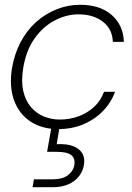

<svg xmlns="http://www.w3.org/2000/svg" viewBox="-20 -528 550 803"><path d="M223 12Q156 12 108 -19.5Q60 -51 39 -108Q18 -165 30 -242Q40 -302 66 -351.5Q92 -401 130.5 -435.5Q169 -470 216.5 -489Q264 -508 315 -508Q399 -508 447.5 -465Q496 -422 498 -353H452Q450 -407 410 -437.5Q370 -468 308 -468Q258 -468 209 -442.5Q160 -417 124.5 -367Q89 -317 77 -243Q68 -187 77.5 -146.5Q87 -106 110 -79.5Q133 -53 164.5 -40.5Q196 -28 230 -28Q272 -28 308.5 -41.5Q345 -55 373 -80.5Q401 -106 415 -144H461Q445 -99 410.5 -63.5Q376 -28 328.5 -8Q281 12 223 12ZM116 255 122 222H199Q242 222 264.5 204.5Q287 187 291 161Q295 134 278 120.5Q261 107 217 107H177L197 -7H231L217 75Q259 73 285.5 83Q312 93 324 113Q336 133 331 161Q327 188 310 209.5Q293 231 265.5 243Q238 255 202 255Z"/></svg>

Font: DM Sans 36pt ExtraLight
Style: Italic
Weight: 250
Italic angle: -10°
Designer: Colophon Foundry, Jonny Pinhorn
Foundry: Colophon Foundry
Version: Version 4.004;gftools[0.9.30]